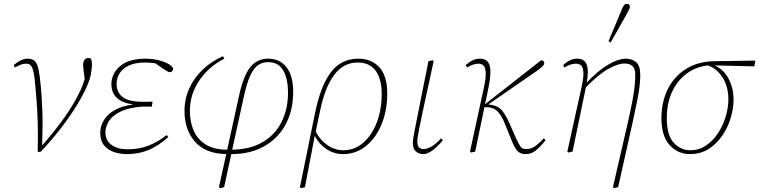

<svg xmlns="http://www.w3.org/2000/svg" viewBox="-20 -788 3946 998"><path d="M176 0Q178 -89 176 -152Q174 -215 170.5 -259.5Q167 -304 164 -337Q160 -391 153.5 -416.5Q147 -442 138 -449.5Q129 -457 116 -457Q90 -457 58 -437L51 -450Q72 -467 89 -475Q106 -483 124 -483Q150 -483 162.5 -469Q175 -455 181 -424Q187 -393 192 -340Q197 -287 200 -215.5Q203 -144 199 -32Q266 -108 316.5 -179.5Q367 -251 398 -318Q404 -332 409.5 -345.5Q415 -359 420 -378L418 -395Q417 -406 414.5 -423.5Q412 -441 412 -451Q412 -468 420.5 -477.5Q429 -487 438 -487Q448 -487 453 -482Q458 -472 458 -451Q458 -432 451.5 -398Q445 -364 418 -310Q385 -244 330.5 -167Q276 -90 193 0L179 2Z M640 13Q605 13 573 2.5Q541 -8 521 -32.5Q501 -57 501 -98Q501 -130 518.5 -161Q536 -192 574 -214.5Q612 -237 672 -245Q614 -253 586.5 -280Q559 -307 559 -350Q559 -405 604 -444Q649 -483 737 -483Q783 -483 825 -469Q867 -455 880 -434Q880 -426 876 -419.5Q872 -413 862 -413Q857 -413 849.5 -417.5Q842 -422 831 -429L787 -459Q774 -461 761 -462Q748 -463 735 -463Q681 -463 648 -446.5Q615 -430 600.5 -405Q586 -380 586 -353Q586 -308 617.5 -283.5Q649 -259 722 -259Q731 -259 748.5 -259Q766 -259 773 -260L769 -233Q766 -234 755 -234Q744 -234 734 -234Q724 -234 721 -234Q649 -229 606.5 -208Q564 -187 546 -158.5Q528 -130 528 -100Q528 -58 559.5 -35Q591 -12 643 -12Q705 -12 754.5 -32Q804 -52 846 -86L855 -76Q806 -31 754 -9Q702 13 640 13Z M1124 190 1118 185 1156 13Q1048 11 993.5 -51.5Q939 -114 939 -211Q939 -274 964 -329Q989 -384 1034.5 -427Q1080 -470 1139 -496L1146 -483Q1066 -443 1016.5 -370.5Q967 -298 967 -212Q967 -154 987 -108.5Q1007 -63 1050 -36.5Q1093 -10 1161 -10L1224 -297Q1246 -395 1281 -439Q1316 -483 1374 -483Q1435 -483 1469.5 -438Q1504 -393 1504 -311Q1504 -215 1465 -142Q1426 -69 1354 -28Q1282 13 1183 13V9L1145 185ZM1250 -297 1187 -10Q1279 -11 1344 -48.5Q1409 -86 1443 -153Q1477 -220 1477 -306Q1477 -379 1452 -422Q1427 -465 1374 -465Q1325 -465 1297 -424Q1269 -383 1250 -297Z M1644 -213 1621 -104Q1644 -60 1682 -33.5Q1720 -7 1764 -7Q1823 -7 1868 -46Q1913 -85 1938.5 -151.5Q1964 -218 1964 -300Q1964 -378 1932.5 -420.5Q1901 -463 1839 -463Q1765 -463 1717 -398.5Q1669 -334 1644 -213ZM1545 190 1539 185 1617 -198Q1646 -341 1699.5 -412Q1753 -483 1843 -483Q1911 -483 1952 -438Q1993 -393 1993 -302Q1993 -215 1964 -143.5Q1935 -72 1883 -29.5Q1831 13 1763 13Q1716 13 1677 -13Q1638 -39 1616 -82L1565 185Z M2180 13Q2158 13 2142 -0.5Q2126 -14 2126 -45Q2126 -65 2135.5 -110.5Q2145 -156 2161 -240L2207 -470L2228 -475L2234 -470L2210 -359Q2189 -262 2176.5 -204Q2164 -146 2158.5 -116.5Q2153 -87 2151 -74.5Q2149 -62 2149 -56Q2149 -31 2158 -22Q2167 -13 2181 -13Q2198 -13 2220.5 -25Q2243 -37 2273 -69L2282 -59Q2251 -22 2225.5 -4.5Q2200 13 2180 13Z M2423 0Q2441 -83 2459 -166Q2477 -249 2495 -331Q2507 -387 2504.5 -414Q2502 -441 2491.5 -449Q2481 -457 2467 -457Q2439 -457 2408 -437L2401 -450Q2421 -467 2438 -475Q2455 -483 2474 -483Q2516 -483 2525.5 -446Q2535 -409 2519 -332L2501 -246L2793 -475Q2799 -474 2804 -471Q2809 -468 2809 -460Q2809 -453 2801 -444Q2793 -435 2761 -413L2518 -245Q2568 -241 2590 -213Q2612 -185 2628 -147L2664 -66Q2677 -38 2686 -25.5Q2695 -13 2714 -13Q2742 -13 2765 -30.5Q2788 -48 2807 -69L2816 -59Q2787 -23 2764 -5Q2741 13 2711 13Q2685 13 2670 -3Q2655 -19 2641 -54L2605 -143Q2588 -187 2566 -209Q2544 -231 2505 -231H2498L2450 0L2429 5Z M2929 0Q2947 -83 2965.5 -166Q2984 -249 3002 -331Q3014 -384 3012.5 -411Q3011 -438 3001 -447.5Q2991 -457 2974 -457Q2945 -457 2914 -437L2907 -450Q2927 -467 2944 -475Q2961 -483 2980 -483Q3018 -483 3029.5 -452.5Q3041 -422 3030 -359Q3085 -418 3139 -450.5Q3193 -483 3234 -483Q3265 -483 3286.5 -465Q3308 -447 3308 -398Q3308 -371 3304.5 -340.5Q3301 -310 3292 -264.5Q3283 -219 3267 -146L3193 185L3172 190L3166 185L3243 -149Q3259 -220 3267.5 -265.5Q3276 -311 3279 -342Q3282 -373 3282 -400Q3282 -431 3267.5 -444.5Q3253 -458 3225 -458Q3194 -458 3144 -431Q3094 -404 3026 -335L3025 -332L2956 0L2935 5ZM3143 -574Q3160 -613 3176 -652Q3192 -691 3208 -730Q3216 -749 3222 -758.5Q3228 -768 3238 -768Q3254 -768 3254 -753Q3254 -747 3250 -738.5Q3246 -730 3235 -710Q3215 -674 3194.5 -638.5Q3174 -603 3154 -567Z M3566 13Q3504 13 3461 -33.5Q3418 -80 3418 -174Q3418 -257 3450.5 -323.5Q3483 -390 3545.5 -429.5Q3608 -469 3697 -470L3906 -473L3901 -443L3694 -448Q3741 -428 3767 -379Q3793 -330 3793 -270Q3793 -226 3778.5 -176.5Q3764 -127 3735 -84Q3706 -41 3664 -14Q3622 13 3566 13ZM3446 -173Q3446 -86 3481.5 -46.5Q3517 -7 3569 -7Q3613 -7 3649.5 -31.5Q3686 -56 3712 -95.5Q3738 -135 3752 -181.5Q3766 -228 3766 -271Q3766 -338 3736 -385Q3706 -432 3659 -448Q3594 -440 3546 -403Q3498 -366 3472 -307.5Q3446 -249 3446 -173Z"/></svg>

Font: Source Serif Pro ExtraLight
Style: Italic
Weight: 200
Italic angle: -12°
Designer: Frank Grießhammer
Foundry: Adobe Systems Incorporated
Version: Version 3.001;hotconv 1.0.111;makeotfexe 2.5.65597